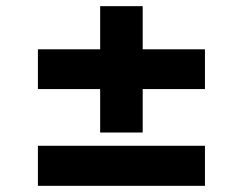

<svg xmlns="http://www.w3.org/2000/svg" viewBox="-20 -603 788 623"><path d="M305 -173V-314H103V-443H305V-583H443V-443H645V-314H443V-173ZM103 0V-130H645V0Z"/></svg>

Font: Nunito Sans 7pt Expanded Black
Style: Regular
Weight: 900
Width: 7
Designer: Vernon Adams
Foundry: Vernon Adams
Version: Version 3.101;gftools[0.9.27]